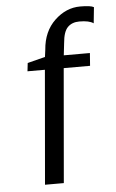

<svg xmlns="http://www.w3.org/2000/svg" viewBox="-53 -647 492 813"><g transform="rotate(-5 193.0 -240.5)"><path d="M105 129 147 -356H73L77 -391L152 -410L156 -440Q162 -518 210.5 -564Q259 -610 319 -610Q364 -610 377 -602L370 -534Q352 -547 310 -547Q279 -547 260.5 -528.5Q242 -510 238 -462L232 -410H343L339 -356H227L185 129Z"/></g></svg>

Font: Aikya Medium
Style: Regular
Weight: 500
Designer: Neelakash Kshetrimayum (Latin subset based on Merriweather by Eben Sorkin)
Foundry: Brand New Type
Version: Version 1.00 b005